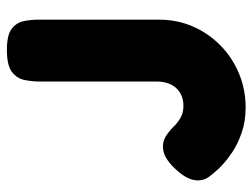

<svg xmlns="http://www.w3.org/2000/svg" viewBox="-110 -622 750 571"><g transform="rotate(-90 265.5 -336.0)"><path d="M232 19Q190 19 156 7Q122 -5 98.5 -21Q75 -37 62.5 -49Q50 -61 50 -61Q37 -75 26 -89.5Q15 -104 15 -123Q15 -139 23.5 -155.5Q32 -172 50 -191Q67 -209 83 -218Q99 -227 115 -227Q135 -227 151.5 -215Q168 -203 181 -189Q185 -186 192 -180.5Q199 -175 210 -170.5Q221 -166 237 -166Q253 -166 266.5 -171.5Q280 -177 289.5 -187.5Q299 -198 304 -212.5Q309 -227 309 -245V-592Q309 -615 313.5 -638Q318 -661 337.5 -676Q357 -691 403 -691Q447 -691 465.5 -677Q484 -663 488.5 -641.5Q493 -620 493 -598V-238Q493 -185 473 -138.5Q453 -92 417 -56.5Q381 -21 333.5 -1Q286 19 232 19Z"/></g></svg>

Font: Fredoka Light
Style: Regular
Weight: 300
Designer: Ben Nathan
Foundry: Milena B. Brandão, Ben Nathan
Version: Version 2.001